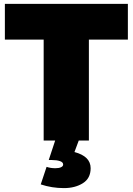

<svg xmlns="http://www.w3.org/2000/svg" viewBox="-20 -721 681 985"><path d="M384 0 362 59Q445 81 445 142Q445 194 405 219Q365 244 308 244Q246 244 189 225L219 135Q239 142 264 142Q282 142 293 137Q304 132 304 123Q304 111 287.5 105.5Q271 100 247 100H230L263 0H204V-518H5V-701H636V-518H436V0Z"/></svg>

Font: Gontserrat Black
Style: Regular
Weight: 900
Designer: Julieta Ulanovsky
Foundry: Julieta Ulanovsky
Version: Version 6.001